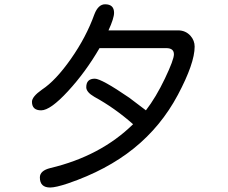

<svg xmlns="http://www.w3.org/2000/svg" viewBox="-20 -794 1040 877"><path d="M646.5 -290Q692.4 -349.6 733.4 -435.5Q774.4 -521.5 774.4 -545.9Q774.4 -574.2 739.3 -574.2H434.6Q371.1 -464.8 290.5 -377.4Q210 -290 168 -290Q126 -290 126 -329.1Q126 -352.5 171.9 -384.8Q234.4 -425.8 304.2 -525.4Q374 -625 411.1 -728.5Q428.7 -774.4 460 -774.4Q501 -774.4 501 -735.4Q501 -710.9 475.6 -655.3H793Q828.1 -655.3 850.6 -629.9Q869.1 -608.4 869.1 -581.1Q869.1 -504.9 792.5 -360.8Q715.8 -216.8 591.8 -116.7Q467.8 -16.6 290 43.9Q234.4 62.5 209 62.5Q162.1 62.5 162.1 16.6Q162.1 -14.6 210 -26.4Q439.5 -81.1 587.9 -226.6Q503.9 -300.8 411.1 -351.6Q374 -373 374 -395.5Q374 -434.6 413.1 -434.6Q443.4 -434.6 570.3 -347.7L646.5 -290Z"/></svg>

Font: jf-openhuninn-1.0
Style: Regular
Weight: 400
Designer: [Kosugi Maru]
      Designed by Motoya company      

      [Varela Round]
      Joe Prince(Latin component); Avraham Co
Foundry: justfont CO.,LTD.
Version: 1.0